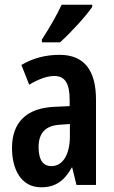

<svg xmlns="http://www.w3.org/2000/svg" viewBox="-20 -786 486 816"><path d="M372 -757V-766H242C221 -721 193 -672 158 -618V-606H235C280 -646 346 -718 372 -757ZM233 -553C173 -553 118 -538 71 -510L104 -426C146 -451 181 -463 211 -463C257 -463 276 -430 276 -362V-335L211 -332C95 -327 31 -268 31 -157C31 -70 67 10 155 10C216 10 254 -18 285 -74H287L305 0H388V-362C388 -487 338 -553 233 -553ZM236 -256 277 -259V-207C277 -128 246 -80 199 -80C163 -80 144 -106 144 -161C144 -221 174 -253 236 -256Z"/></svg>

Font: Noto Sans Myanmar UI ExtraCondensed SemiBold
Style: Regular
Weight: 600
Width: 2
Designer: Monotype Design Team
Foundry: Monotype Imaging Inc.
Version: Version 2.103